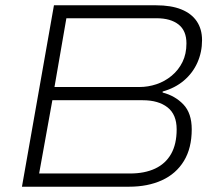

<svg xmlns="http://www.w3.org/2000/svg" viewBox="-20 -706 815 726"><path d="M63 0 184 -686H570Q627 -686 665.5 -670.5Q704 -655 724 -625.5Q744 -596 744 -554Q744 -509 726.5 -469.5Q709 -430 675.5 -401.5Q642 -373 595 -360V-356Q642 -344 673.5 -311Q705 -278 705 -217Q705 -146 675.5 -97.5Q646 -49 592.5 -24.5Q539 0 468 0ZM128 -50H472Q527 -50 566.5 -68.5Q606 -87 627 -124Q648 -161 648 -217Q648 -273 613.5 -300Q579 -327 520 -327H178ZM186 -377H507Q540 -377 571.5 -387.5Q603 -398 629 -419.5Q655 -441 670 -471.5Q685 -502 685 -542Q685 -590 655 -613.5Q625 -637 572 -637H231Z"/></svg>

Font: Archivo SemiExpanded Thin
Style: Italic
Weight: 250
Width: 6
Italic angle: -10°
Designer: Hector Gatti
Foundry: Omnibus-Type
Version: Version 2.001